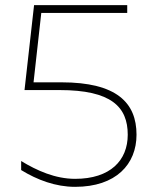

<svg xmlns="http://www.w3.org/2000/svg" viewBox="-20 -720 592 744"><path d="M271 4C430 4 509 -84 509 -198C509 -322 432 -401 218 -401H110L140 -670H473V-700H112L75 -371H211C411 -371 475 -306 475 -198C475 -99 408 -27 271 -27C194 -27 123 -59 62 -96V-61C124 -23 195 4 271 4Z"/></svg>

Font: Chess Sans ExtraLight
Style: Regular
Weight: 275
Designer: Wolf Bōese
Foundry: Wolf Bōese
Version: Version 7.223;Glyphs 3.3 (3306)